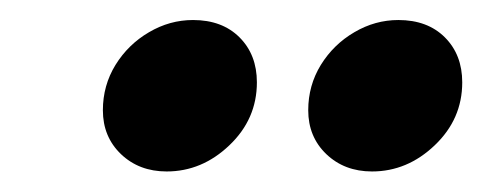

<svg xmlns="http://www.w3.org/2000/svg" viewBox="-20 -787 470 187"><path d="M142.3 -620Q115.5 -620 97.8 -636.9Q80.2 -653.8 80.2 -679.6Q80.2 -703.8 92.5 -723.8Q104.9 -743.8 125.1 -755.6Q145.3 -767.5 168 -767.5Q196.4 -767.5 213.3 -750.6Q230.2 -733.7 230.2 -706.8Q230.2 -671 203.4 -645.5Q176.7 -620 142.3 -620ZM342.3 -620Q315.5 -620 297.8 -636.9Q280.2 -653.8 280.2 -679.6Q280.2 -703.8 292.5 -723.8Q304.9 -743.8 325.1 -755.6Q345.3 -767.5 368 -767.5Q396.4 -767.5 413.3 -750.6Q430.2 -733.7 430.2 -706.8Q430.2 -671 403.4 -645.5Q376.7 -620 342.3 -620Z"/></svg>

Font: Poppins Variable
Style: Italic
Weight: 100
Italic angle: -10°
Designer: Jonny Pinhorn
Foundry: Indian Type Foundry
Version: Version 6.000